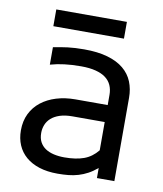

<svg xmlns="http://www.w3.org/2000/svg" viewBox="-79 -740 692 816"><g transform="rotate(10 267.0 -332.5)"><path d="M392.6 -43.5Q373 -26.9 353.5 -16.4Q334 -5.9 313.5 0.2Q293 6.3 271 8.5Q249 10.7 224.1 10.7Q179.7 10.7 145.3 -0.2Q110.8 -11.2 87.2 -31.5Q63.5 -51.8 51.3 -80.3Q39.1 -108.9 39.1 -144Q39.1 -184.1 54.4 -215.6Q69.8 -247.1 97.4 -268.8Q125 -290.5 162.6 -302Q200.2 -313.5 244.6 -313.5H383.8V-357.4Q383.8 -380.4 375.7 -398.7Q367.7 -417 350.8 -429.7Q334 -442.4 307.6 -449.2Q281.2 -456.1 244.6 -456.1Q223.6 -456.1 206.1 -455.1Q188.5 -454.1 172.9 -452.1Q157.2 -450.2 142.3 -447.3Q127.4 -444.3 111.8 -439.9V-515.1Q127.4 -518.1 142.6 -520.8Q157.7 -523.4 173.6 -525.4Q189.5 -527.3 206.8 -528.3Q224.1 -529.3 244.6 -529.3Q303.7 -529.3 345.9 -517.1Q388.2 -504.9 415.3 -482.4Q442.4 -460 455.1 -428.7Q467.8 -397.5 467.8 -359.4V0H392.6ZM383.8 -240.2H244.6Q212.9 -240.2 190.2 -232.7Q167.5 -225.1 153.3 -212.4Q139.2 -199.7 132.6 -183.1Q126 -166.5 126 -147.9Q126 -125 134.5 -108.9Q143.1 -92.8 158.4 -82.5Q173.8 -72.3 194.8 -67.4Q215.8 -62.5 240.7 -62.5Q291 -62.5 325 -75Q358.9 -87.4 383.8 -118.2ZM98.1 -603.5V-675.8H402.8V-603.5Z"/></g></svg>

Font: Arian AMU
Style: Regular
Weight: 400
Designer: Ruben Hakobyan (Tarumian)
Foundry: Ruben Hakobyan (Tarumian)
Version: Version 4.003